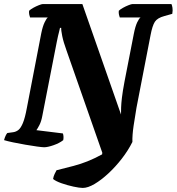

<svg xmlns="http://www.w3.org/2000/svg" viewBox="-36 -724 869 944"><path d="M371 200Q355 200 325 193.5Q295 187 266.5 177Q238 167 225 156Q227 143 232.5 131.5Q238 120 242 113Q291 101 326.5 91.5Q362 82 394.5 69Q427 56 466 35L467 27L291 -476Q276 -517 270 -546.5Q264 -576 265 -587H259Q258 -580 254 -566Q250 -552 243 -517L172 -154Q167 -127 158 -109.5Q149 -92 143 -84L273 -68Q275 -64 276 -55Q277 -46 275 -35Q256 -20 227 -10Q198 0 181 0Q172 0 146.5 -3.5Q121 -7 89 -12.5Q57 -18 28.5 -24Q0 -30 -16 -35Q-13 -47 -8.5 -56.5Q-4 -66 0 -70L29 -74Q43 -76 54.5 -85Q66 -94 76.5 -119Q87 -144 96 -193L167 -561Q174 -595 183.5 -614.5Q193 -634 199 -638H112Q110 -643 108 -651.5Q106 -660 107 -671Q114 -678 127.5 -685.5Q141 -693 155 -698.5Q169 -704 174 -704H369L559 -161Q559 -177 559.5 -195.5Q560 -214 563.5 -244Q567 -274 576 -322L622 -558Q629 -594 638.5 -614Q648 -634 655 -638H553Q551 -643 549 -651.5Q547 -660 548 -671Q555 -678 568.5 -685.5Q582 -693 596 -698.5Q610 -704 615 -704H807Q810 -698 812 -685.5Q814 -673 811 -656L772 -645Q738 -636 725.5 -617Q713 -598 704 -550L635 -194Q628 -154 621 -106.5Q614 -59 615 -26Q594 16 563 56Q532 96 497 128.5Q462 161 429 180.5Q396 200 371 200Z"/></svg>

Font: Texturina 72pt 72pt Black
Style: Italic
Weight: 900
Italic angle: -11°
Designer: Guillermo Torres Carreño
Foundry: Omnibus-Type
Version: Version 1.002; ttfautohint (v1.8.3)